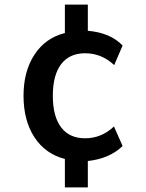

<svg xmlns="http://www.w3.org/2000/svg" viewBox="-20 -684 626 825"><path d="M258.8 121.1V-1Q174.8 -22.5 127.9 -94.2Q81.1 -166 81.1 -272.5Q81.1 -377.9 128.4 -449.7Q175.8 -521.5 258.8 -542V-664.1H357.4V-551.8Q455.1 -543 506.8 -488.3L470.7 -404.3Q417 -455.1 345.7 -455.1Q278.3 -455.1 242.7 -408.2Q207 -361.3 207 -272.5Q207 -183.6 242.7 -136.7Q278.3 -89.8 345.7 -89.8Q416 -89.8 469.7 -140.6L506.8 -56.6Q450.2 -2 357.4 7.8V121.1Z"/></svg>

Font: Min Sans SemiBold
Style: Regular
Weight: 600
Designer: Jinseong-Kim, NotoSansCJK, Nunito
Foundry: Jinseong-Kim
Version: Version 1.400;Glyphs 3.1.2 (3151)